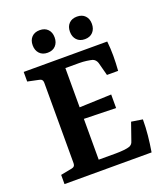

<svg xmlns="http://www.w3.org/2000/svg" viewBox="-135 -827 793 920"><g transform="rotate(-20 261.0 -367.0)"><path d="M405 -422 387 -490Q381 -507 366 -513Q355 -516 337 -518.5Q319 -521 300 -521H229V-321L392 -327V-258L229 -262V-54H317Q337 -54 357 -56Q377 -58 388 -62Q396 -66 400 -71Q404 -76 407 -86L437 -172L494 -163Q494 -122 490 -82Q486 -42 479 0H35V-47L92 -58Q110 -61 110 -79V-490Q110 -508 92 -511L35 -523V-572H461Q465 -535 465 -498Q465 -461 462 -422ZM231 -677Q231 -651 216 -635Q201 -619 175 -619Q149 -619 134 -635Q119 -651 119 -677Q119 -703 134 -718.5Q149 -734 175 -734Q201 -734 216 -718.5Q231 -703 231 -677ZM421 -677Q421 -651 406 -635Q391 -619 365 -619Q339 -619 324 -635Q309 -651 309 -677Q309 -703 324 -718.5Q339 -734 365 -734Q391 -734 406 -718.5Q421 -703 421 -677Z"/></g></svg>

Font: Rasa SemiBold
Style: Regular
Weight: 600
Designer: Anna Giedrys (Yrsa+Rasa design), David Brezina (Yrsa art-direction, Rasa art-direction, design)
Foundry: Rosetta Type Foundry
Version: Version 2.004